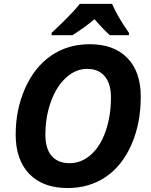

<svg xmlns="http://www.w3.org/2000/svg" viewBox="-20 -951 770 981"><path d="M552.7 -931.2Q579.1 -868.7 638.7 -783.2V-771H542Q511.2 -796.9 462.9 -853Q411.1 -809.1 349.6 -771H243.7V-783.2Q274.4 -811 317.9 -854.5Q361.3 -897.9 387.7 -931.2ZM699.2 -458Q699.2 -319.3 651.1 -210.9Q603 -102.5 519.3 -46.4Q435.5 9.8 325.2 9.8Q200.2 9.8 129.9 -62Q60.1 -134.8 60.1 -263.2Q60.1 -391.6 108.4 -500.2Q156.7 -608.9 241.7 -667Q326.7 -725.1 438 -725.1Q562.5 -725.1 630.9 -654.5Q699.2 -584 699.2 -458ZM211.9 -262.2Q211.9 -190.9 244.1 -154.1Q276.4 -117.2 335.7 -117.2Q395 -117.2 443.6 -159.7Q492.2 -202.1 519.5 -280Q546.9 -357.9 546.9 -454.1Q546.9 -523.4 515.1 -561.3Q483.4 -599.1 425 -599.1Q366.7 -599.1 317.4 -554.2Q268.1 -509.3 240 -431.4Q211.9 -353.5 211.9 -262.2Z"/></svg>

Font: Open Sans Hebrew
Style: Bold Italic
Weight: 700
Italic angle: -12°
Foundry: Ascender Corporation, Yanek Iontef
Version: Version 2.001;PS 002.001;hotconv 1.0.70;makeotf.lib2.5.58329